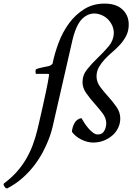

<svg xmlns="http://www.w3.org/2000/svg" viewBox="-130 -780 737 1068"><path d="M503 -593Q504 -621 490.5 -645.5Q477 -670 455.5 -685Q434 -700 407.5 -704Q381 -708 356 -696Q325 -681 305.5 -646.5Q286 -612 273 -557L162 -72Q161 -68 155.5 -48Q150 -28 138.5 1Q127 30 108.5 65.5Q90 101 62.5 137.5Q35 174 -2.5 208Q-40 242 -90 268Q-98 268 -103 261L-109 251Q-112 242 -105 238Q-65 208 -36 175Q-7 142 14.5 105.5Q36 69 51 29.5Q66 -10 77 -54Q81 -71 90 -109.5Q99 -148 109 -193Q119 -238 128 -281Q137 -324 141 -351Q142 -359 143 -364Q144 -369 136 -369H69Q67 -384 68 -389.5Q69 -395 71 -395Q75 -397 86.5 -400.5Q98 -404 110 -406Q124 -409 140 -412Q148 -414 155 -419Q162 -424 162 -425Q174 -484 196.5 -543.5Q219 -603 254.5 -651Q290 -699 339 -729.5Q388 -760 452 -760Q518 -760 553 -725.5Q588 -691 586 -638Q585 -606 571.5 -580Q558 -554 538 -532Q518 -510 495 -490.5Q472 -471 452.5 -450Q433 -429 420 -406Q407 -383 407 -355Q407 -324 427.5 -296.5Q448 -269 473 -241.5Q498 -214 518.5 -184.5Q539 -155 539 -121Q539 -94 527.5 -69.5Q516 -45 495.5 -27Q475 -9 447.5 2Q420 13 388 13Q372 13 355 8.5Q338 4 322 -4Q306 -12 292.5 -23Q279 -34 270 -47Q272 -73 284.5 -95.5Q297 -118 323 -123Q329 -112 339.5 -96Q350 -80 362 -66Q374 -52 387.5 -42Q401 -32 414 -32Q439 -32 450 -52Q461 -72 461 -94Q461 -123 440.5 -150Q420 -177 395 -205Q370 -233 349.5 -262Q329 -291 329 -323Q329 -363 355.5 -395.5Q382 -428 414.5 -459Q447 -490 474 -522Q501 -554 503 -593Z"/></svg>

Font: Lusitana
Style: Italic
Weight: 400
Italic angle: -12°
Designer: Ana Paula Megda
Foundry: Ana Paula Megda
Version: Version 1.000; ttfautohint (v1.1) -l 8 -r 50 -G 200 -x 14 -D